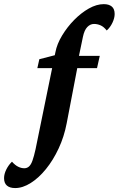

<svg xmlns="http://www.w3.org/2000/svg" viewBox="-102 -702 585 946"><path d="M82 -366.2 91.8 -410.2 170.9 -430.7 287.1 -426.8H389.6L376 -366.2ZM409.2 -681.6Q434.6 -681.6 448.7 -669.9Q462.9 -658.2 462.9 -632.8Q462.9 -613.3 452.1 -590.3Q441.4 -567.4 423.8 -551.8Q409.2 -570.3 393.6 -577.1Q377.9 -584 361.3 -584Q342.8 -584 328.1 -568.8Q313.5 -553.7 306.6 -520.5L287.1 -426.8L282.2 -384.8L226.6 -94.7Q213.9 -28.3 187 29.3Q160.2 86.9 124.5 130.9Q88.9 174.8 49.3 199.7Q9.8 224.6 -27.3 224.6Q-53.7 224.6 -67.9 212.4Q-82 200.2 -82 175.8Q-82 155.3 -70.8 132.8Q-59.6 110.4 -43 94.7Q-27.3 112.3 -12.2 119.6Q2.9 127 17.6 127Q31.2 127 41 118.2Q50.8 109.4 58.1 88.9Q65.4 68.4 73.2 33.2L170.9 -444.3Q178.7 -485.4 204.1 -527.3Q229.5 -569.3 263.7 -604Q297.9 -638.7 335.9 -660.2Q374 -681.6 409.2 -681.6Z"/></svg>

Font: Crimson Pro ExtraLight
Style: Bold Italic
Weight: 700
Italic angle: -12°
Version: Version 1.002